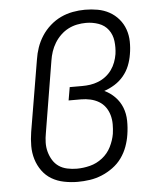

<svg xmlns="http://www.w3.org/2000/svg" viewBox="-53 -789 707 844"><g transform="rotate(-5 300.0 -367.5)"><path d="M256 8Q226 8 196 2Q166 -4 141.5 -18.5Q117 -33 100 -56.5Q83 -80 74.5 -108Q66 -136 66 -166.5Q66 -197 71 -228L124 -543Q128 -570 137 -596Q146 -622 161.5 -646Q177 -670 199 -689.5Q221 -709 246.5 -721Q272 -733 299.5 -738Q327 -743 353 -743Q382 -743 409.5 -738Q437 -733 460.5 -720Q484 -707 501.5 -686.5Q519 -666 528 -640.5Q537 -615 537.5 -586.5Q538 -558 533 -530Q529 -505 519.5 -481Q510 -457 493 -436.5Q476 -416 453.5 -402Q431 -388 407 -380Q433 -368 453.5 -347Q474 -326 484.5 -299Q495 -272 495.5 -241Q496 -210 491 -179Q487 -153 477.5 -127Q468 -101 451.5 -78Q435 -55 411.5 -38Q388 -21 362.5 -10.5Q337 0 310 4Q283 8 256 8ZM257 -50Q286 -50 315.5 -57.5Q345 -65 370 -84.5Q395 -104 409 -132Q423 -160 428 -189Q431 -210 431 -231Q431 -252 425.5 -271.5Q420 -291 408.5 -307Q397 -323 380 -333Q363 -343 343 -347.5Q323 -352 302 -352H247L257 -410H312Q330 -410 347.5 -412.5Q365 -415 383 -422Q401 -429 416.5 -441Q432 -453 443 -468.5Q454 -484 460.5 -501.5Q467 -519 470 -537Q474 -566 470.5 -594.5Q467 -623 451 -644.5Q435 -666 408.5 -675.5Q382 -685 353 -685Q333 -685 313 -681Q293 -677 274.5 -667.5Q256 -658 240.5 -643Q225 -628 214 -610Q203 -592 196.5 -572.5Q190 -553 187 -533L135 -218Q131 -197 130.5 -176Q130 -155 135.5 -135Q141 -115 151.5 -98Q162 -81 178 -70Q194 -59 215 -54.5Q236 -50 257 -50Z"/></g></svg>

Font: Iosevka HT Light Extended
Style: Italic
Weight: 300
Width: 7
Italic angle: -9°
Monospace: yes
Designer: Belleve Invis
Foundry: Belleve Invis
Version: Version 32.3.0; ttfautohint (v1.8.4)